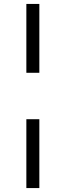

<svg xmlns="http://www.w3.org/2000/svg" viewBox="-20 -762 335 976"><path d="M114 -392V-742H180V-392ZM114 194V-156H180V194Z"/></svg>

Font: Montserrat
Style: Regular
Weight: 400
Designer: Julieta Ulanovsky
Foundry: Julieta Ulanovsky
Version: Version 9.000; ttfautohint (v1.8.4.7-5d5b)